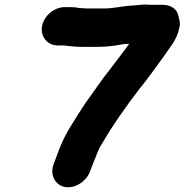

<svg xmlns="http://www.w3.org/2000/svg" viewBox="-20 -755 803 836"><path d="M232 -557H259L275 -555C293 -553 313 -551 335 -551H400C428 -551 457 -553 484 -557C505 -560 517 -564 536 -564C538 -564 541 -564 543 -565C539 -559 534 -553 530 -547C506 -516 481 -481 459 -453C422 -408 388 -355 354 -309C328 -271 302 -227 279 -191C260 -159 240 -114 227 -76L213 -39C196 10 223 51 261 59C308 68 356 33 371 -6L385 -43C396 -67 407 -103 421 -124C469 -207 528 -291 584 -364C619 -406 662 -467 695 -512C720 -551 751 -581 761 -635C767 -653 760 -672 756 -689C750 -715 725 -734 688 -734H639C628 -734 614 -736 602 -735L582 -733C574 -732 566 -732 557 -731C514 -729 477 -718 430 -718H362C350 -718 337 -720 327 -720C312 -723 300 -724 284 -724H262C216 -724 171 -686 163 -641C155 -596 186 -557 232 -557Z"/></svg>

Font: Blanket
Style: BlkObl
Weight: 900
Foundry: Cannot Into Space Fonts
Version: Version 0.9